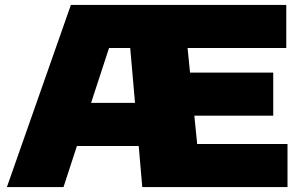

<svg xmlns="http://www.w3.org/2000/svg" viewBox="-20 -760 1231 780"><path d="M8 0 268 -740H1143V-565H742L752 -465H1090V-290H769.5L781 -175H1148V0H558L543.5 -167H292.5L238 0ZM423 -565 350 -342H528.5L509 -565Z"/></svg>

Font: Encode Sans Exp Black
Style: Regular
Weight: 900
Width: 7
Designer: Multiple Designers
Foundry: Impallari Type
Version: Version 3.002; ttfautohint (v1.8.3) -l 8 -r 50 -G 200 -x 14 